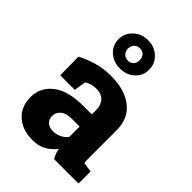

<svg xmlns="http://www.w3.org/2000/svg" viewBox="-238 -924 1042 1042"><g transform="rotate(45 283.0 -403.0)"><path d="M208 10.3Q129.9 10.3 82.8 -32.7Q35.6 -75.7 35.6 -147.9Q35.6 -222.2 95.7 -269.3Q155.8 -316.4 274.4 -316.4H337.4V-351.6Q337.4 -386.7 317.1 -409.7Q296.9 -432.6 255.4 -432.6Q217.3 -432.6 189 -413.6L177.7 -345.2H66.4L64.5 -486.8Q107.4 -508.8 156 -523.4Q204.6 -538.1 264.6 -538.1Q370.1 -538.1 431.9 -489.3Q493.7 -440.4 493.7 -350.1V-143.1Q493.7 -131.8 493.9 -121.6Q494.1 -111.3 496.1 -101.1L551.8 -92.3V0H364.3Q357.9 -11.2 351.8 -26.4Q345.7 -41.5 343.3 -56.6Q318.4 -25.9 286.1 -7.8Q253.9 10.3 208 10.3ZM252.9 -102.5Q277.3 -102.5 300 -113.3Q322.8 -124 337.4 -142.6V-222.7H275.4Q234.4 -222.7 212.6 -204.1Q190.9 -185.5 190.9 -158.2Q190.9 -131.8 207.8 -117.2Q224.6 -102.5 252.9 -102.5ZM269.5 -600.1Q219.2 -600.1 185.3 -630.4Q151.4 -660.6 151.4 -707.5Q151.4 -753.9 185.5 -785.6Q219.7 -817.4 269.5 -817.4Q318.8 -817.4 352.5 -785.6Q386.2 -753.9 386.2 -707.5Q386.2 -660.6 352.5 -630.4Q318.8 -600.1 269.5 -600.1ZM269.5 -661.1Q289.6 -661.1 301.5 -673.8Q313.5 -686.5 313.5 -707.5Q313.5 -729 301.5 -741.9Q289.6 -754.9 269.5 -754.9Q249.5 -754.9 236.6 -741.9Q223.6 -729 223.6 -707.5Q223.6 -687 236.6 -674.1Q249.5 -661.1 269.5 -661.1Z"/></g></svg>

Font: Roboto Slab ExtraBold
Style: Regular
Weight: 800
Designer: Google
Version: Version 2.001; ttfautohint (v1.8.3)